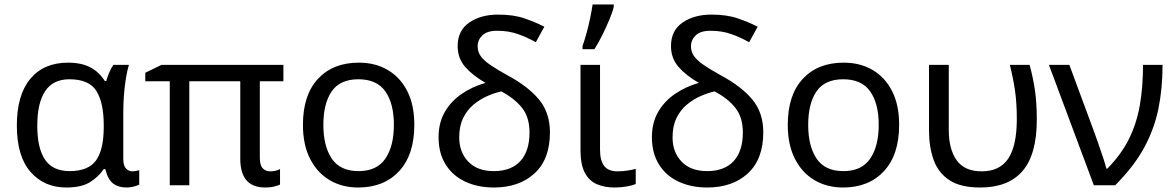

<svg xmlns="http://www.w3.org/2000/svg" viewBox="-20 -825 5238 855"><path d="M275 10Q177 10 116 -59.5Q55 -129 55 -266Q55 -402 115 -474Q175 -546 283 -546Q342 -546 381.5 -525.5Q421 -505 447 -464H453Q458 -481 466 -501Q474 -521 485 -536H554Q547 -514 541 -478Q535 -442 532 -402Q529 -362 529 -326V-118Q529 -87 541 -74.5Q553 -62 570 -62Q578 -62 587 -64Q596 -66 600 -67V-3Q593 1 577 5.5Q561 10 544 10Q507 10 483.5 -8Q460 -26 449 -72H442Q419 -38 381 -14Q343 10 275 10ZM290 -63Q373 -63 407.5 -110.5Q442 -158 442 -261V-267Q442 -367 409.5 -419.5Q377 -472 289 -472Q216 -472 181 -419Q146 -366 146 -265Q146 -165 180.5 -114Q215 -63 290 -63Z M1183 -62Q1197 -62 1208.5 -65Q1220 -68 1227 -72V-3Q1219 1 1201.5 5.5Q1184 10 1161 10Q1050 10 1050 -118V-463H823V0H736V-463H627V-501L699 -536H1242V-463H1137V-124Q1137 -89 1150 -75.5Q1163 -62 1183 -62Z M1825 -269Q1825 -136 1757.5 -63Q1690 10 1575 10Q1504 10 1448.5 -22.5Q1393 -55 1361 -117.5Q1329 -180 1329 -269Q1329 -402 1396 -474Q1463 -546 1578 -546Q1651 -546 1706.5 -513.5Q1762 -481 1793.5 -419.5Q1825 -358 1825 -269ZM1420 -269Q1420 -174 1457.5 -118.5Q1495 -63 1577 -63Q1658 -63 1696 -118.5Q1734 -174 1734 -269Q1734 -364 1696 -418Q1658 -472 1576 -472Q1494 -472 1457 -418Q1420 -364 1420 -269Z M2198 -760Q2267 -760 2316 -743Q2365 -726 2404 -706L2366 -637Q2329 -658 2287 -673Q2245 -688 2194 -688Q2149 -688 2128 -667.5Q2107 -647 2107 -619Q2107 -595 2120 -576Q2133 -557 2162.5 -536.5Q2192 -516 2241 -489Q2332 -440 2380.5 -381.5Q2429 -323 2429 -236Q2429 -116 2360.5 -53Q2292 10 2179 10Q2108 10 2052 -16Q1996 -42 1964.5 -92.5Q1933 -143 1933 -214Q1933 -278 1960.5 -326Q1988 -374 2035.5 -406.5Q2083 -439 2142 -456Q2086 -488 2052 -526.5Q2018 -565 2018 -620Q2018 -689 2069.5 -724.5Q2121 -760 2198 -760ZM2212 -418Q2181 -411 2148.5 -396.5Q2116 -382 2088 -358.5Q2060 -335 2042.5 -299.5Q2025 -264 2025 -213Q2025 -147 2065.5 -105Q2106 -63 2179 -63Q2256 -63 2297 -107.5Q2338 -152 2338 -235Q2338 -303 2304.5 -345Q2271 -387 2212 -418Z M2652 -536V-158Q2652 -110 2670.5 -86Q2689 -62 2729 -62Q2751 -62 2774.5 -65.5Q2798 -69 2811 -73V-6Q2797 1 2770 5.5Q2743 10 2717 10Q2673 10 2638.5 -4.5Q2604 -19 2584.5 -55.5Q2565 -92 2565 -157V-536ZM2574 -606V-620Q2583 -645 2592 -677.5Q2601 -710 2608 -744Q2615 -778 2619 -805H2713V-794Q2708 -772 2694 -738.5Q2680 -705 2662.5 -669.5Q2645 -634 2627 -606Z M3148 -760Q3217 -760 3266 -743Q3315 -726 3354 -706L3316 -637Q3279 -658 3237 -673Q3195 -688 3144 -688Q3099 -688 3078 -667.5Q3057 -647 3057 -619Q3057 -595 3070 -576Q3083 -557 3112.5 -536.5Q3142 -516 3191 -489Q3282 -440 3330.5 -381.5Q3379 -323 3379 -236Q3379 -116 3310.5 -53Q3242 10 3129 10Q3058 10 3002 -16Q2946 -42 2914.5 -92.5Q2883 -143 2883 -214Q2883 -278 2910.5 -326Q2938 -374 2985.5 -406.5Q3033 -439 3092 -456Q3036 -488 3002 -526.5Q2968 -565 2968 -620Q2968 -689 3019.5 -724.5Q3071 -760 3148 -760ZM3162 -418Q3131 -411 3098.5 -396.5Q3066 -382 3038 -358.5Q3010 -335 2992.5 -299.5Q2975 -264 2975 -213Q2975 -147 3015.5 -105Q3056 -63 3129 -63Q3206 -63 3247 -107.5Q3288 -152 3288 -235Q3288 -303 3254.5 -345Q3221 -387 3162 -418Z M3984 -269Q3984 -136 3916.5 -63Q3849 10 3734 10Q3663 10 3607.5 -22.5Q3552 -55 3520 -117.5Q3488 -180 3488 -269Q3488 -402 3555 -474Q3622 -546 3737 -546Q3810 -546 3865.5 -513.5Q3921 -481 3952.5 -419.5Q3984 -358 3984 -269ZM3579 -269Q3579 -174 3616.5 -118.5Q3654 -63 3736 -63Q3817 -63 3855 -118.5Q3893 -174 3893 -269Q3893 -364 3855 -418Q3817 -472 3735 -472Q3653 -472 3616 -418Q3579 -364 3579 -269Z M4345 10Q4256 10 4206.5 -23.5Q4157 -57 4137 -114.5Q4117 -172 4117 -243V-536H4205V-246Q4205 -161 4240 -111.5Q4275 -62 4352 -62Q4432 -62 4470 -119Q4508 -176 4508 -296Q4508 -366 4500 -421Q4492 -476 4477 -536H4565Q4581 -477 4589 -421.5Q4597 -366 4597 -292Q4597 -137 4533.5 -63.5Q4470 10 4345 10Z M4651 -536H4742L4849 -247Q4858 -223 4869.5 -190Q4881 -157 4891.5 -125.5Q4902 -94 4907 -74H4911Q4973 -137 5007.5 -206.5Q5042 -276 5056 -357.5Q5070 -439 5070 -536H5157Q5157 -431 5138.5 -340.5Q5120 -250 5074.5 -166.5Q5029 -83 4946 0H4851Z"/></svg>

Font: Noto Sans IKEA
Style: Regular
Weight: 400
Designer: Monotype Design Team
Foundry: Monotype Imaging Inc.
Version: Version 2.001